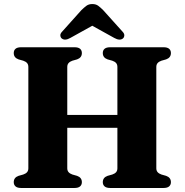

<svg xmlns="http://www.w3.org/2000/svg" viewBox="-20 -935 918 955"><path d="M201.9 -363.4H630.6V-299.4H201.9ZM314.6 -98Q314.6 -86.1 321.1 -78.7Q327.6 -71.3 339.9 -67L363.5 -60.3Q387.2 -51.9 387.2 -28.8Q387.2 -15.7 378.2 -7.8Q369.3 0 350.3 0H85.3Q66.4 0 57.4 -7.8Q48.4 -15.7 48.4 -28.8Q48.4 -51.9 72.1 -60.3L95.7 -67Q108.4 -71.3 114.7 -78.7Q121 -86.1 121 -98V-602Q121 -613.9 114.7 -621.3Q108.4 -628.7 95.7 -633L72.1 -639.7Q48.4 -648.1 48.4 -671.2Q48.4 -684.8 57.4 -692.4Q66.4 -700 85.3 -700H350.3Q369.3 -700 378.2 -692.4Q387.2 -684.8 387.2 -671.2Q387.2 -648.1 363.5 -639.7L339.9 -633Q327.6 -628.7 321.1 -621.3Q314.6 -613.9 314.6 -602ZM757.5 -98Q757.5 -86.1 764 -78.7Q770.5 -71.3 782.8 -67L806.4 -60.3Q830.1 -51.9 830.1 -28.8Q830.1 -15.7 821.1 -7.8Q812.2 0 793.2 0H528.2Q509.3 0 500.3 -7.8Q491.3 -15.7 491.3 -28.8Q491.3 -51.9 515 -60.3L538.6 -67Q551.3 -71.3 557.6 -78.7Q563.9 -86.1 563.9 -98V-602Q563.9 -613.9 557.6 -621.3Q551.3 -628.7 538.6 -633L515 -639.7Q491.3 -648.1 491.3 -671.2Q491.3 -684.8 500.3 -692.4Q509.3 -700 528.2 -700H793.2Q812.2 -700 821.1 -692.4Q830.1 -684.8 830.1 -671.2Q830.1 -648.1 806.4 -639.7L782.8 -633Q770.5 -628.7 764 -621.3Q757.5 -613.9 757.5 -602ZM477.7 -828.4H400.4L548.5 -746.2Q575.7 -731.1 591.4 -743.7Q597.5 -748.8 598.3 -758.4Q599.1 -768 588.5 -778.7L493.6 -884.1Q479.8 -898.1 468.2 -906.5Q456.7 -914.9 439.2 -914.9Q421.7 -914.9 410.2 -906.5Q398.7 -898.1 384.4 -884.1L290 -778.7Q279.3 -768 280.1 -758.4Q281 -748.8 287.1 -743.7Q302.8 -731.1 329.6 -746.2Z"/></svg>

Font: Fraunces
Style: Regular
Weight: 900
Version: Version 1.000;[b76b70a41]